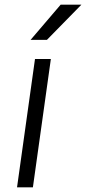

<svg xmlns="http://www.w3.org/2000/svg" viewBox="-20 -803 369 823"><path d="M130 -550H198L121 0H53ZM240 -783H329L181 -632H111Z"/></svg>

Font: Krub
Style: Italic
Weight: 400
Italic angle: -8°
Designer: Ekaluck Peanpanawate
Foundry: Cadson Demak Co.,Ltd.
Version: Version 1.000; ttfautohint (v1.6)